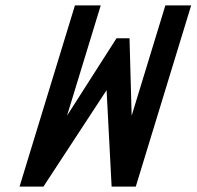

<svg xmlns="http://www.w3.org/2000/svg" viewBox="-20 -687 724 707"><path d="M350.9 -667H255.9L52 0H140L372.5 -355L391 0H480L683.9 -667H588.9L464.8 -261L456.9 -546H408.9L226.8 -261Z"/></svg>

Font: Din Kursivschrift
Style: Condensed Italic Polish
Weight: 400
Version: Version 1.07